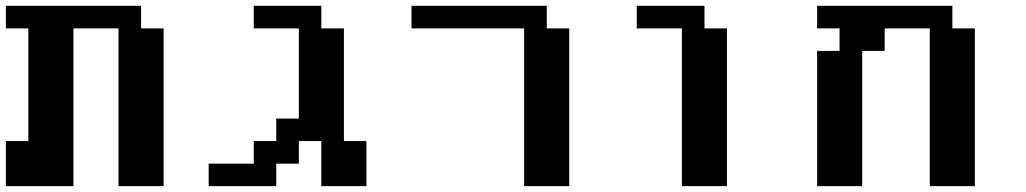

<svg xmlns="http://www.w3.org/2000/svg" viewBox="-20 -635 3499 655"><path d="M0 0V-153.8H76.7V-538.1H0V-615.2H461.4V-538.1H538.1V0H384.3V-538.1H230.5V0Z M691.9 0V-76.7H845.7V-153.8H922.4V-230.5H999.5V-538.1H845.7V-615.2H1076.2V-538.1H1153.3V-153.8H1230V0H1076.2V-153.8H999.5V-76.7H922.4V0Z M1768.1 0V-538.1H1383.8V-615.2H1845.2V-538.1H1921.9V0Z M2306.2 0V-538.1H2152.3V-615.2H2383.3V-538.1H2460V0Z M2767.6 0V-461.4H2844.2V-538.1H2767.6V-615.2H3229V-538.1H3305.7V0H3151.9V-538.1H2998V-461.4H2921.4V0Z"/></svg>

Font: Good Old DOS
Style: Regular
Weight: 400
Designer: Vasily Draigo
Foundry: Vasily Draigo
Version: 1.0